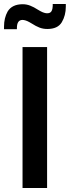

<svg xmlns="http://www.w3.org/2000/svg" viewBox="-43 -934 347 954"><path d="M69 -700H191V0H69ZM-5 -877Q17 -913 70 -913Q89 -913 107 -906Q125 -899 145 -886Q148 -884 158 -878.5Q168 -873 176.5 -870.5Q185 -868 191 -868Q208 -868 213.5 -879.5Q219 -891 219 -905Q219 -909 219 -914H284Q284 -908 284 -901Q284 -857 264 -823.5Q244 -790 192 -790Q171 -790 153 -797Q135 -804 115 -817Q112 -819 102 -824.5Q92 -830 83.5 -832.5Q75 -835 69 -835Q41 -835 41 -795Q41 -792 41 -789H-23Q-23 -795 -23 -802Q-23 -845 -5 -877Z"/></svg>

Font: Lopes Sans SemiBold
Style: Regular
Weight: 600
Designer: Gabriel Lam, Diego Maldonado
Foundry: TypeRant, Foresti Design
Version: Version 4.000